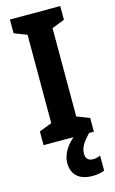

<svg xmlns="http://www.w3.org/2000/svg" viewBox="-141 -768 631 1054"><g transform="rotate(-15 174.5 -240.5)"><path d="M317 0H31V-78L103 -106V-608L31 -636V-714H317V-636L245 -608V-106L317 -78ZM233 103Q233 145 275 145Q288 145 298 142Q308 139 316 136V221Q304 226 287 229.5Q270 233 248 233Q191 233 161 205.5Q131 178 131 129Q131 93 153 55.5Q175 18 223 -17L290 0Q258 33 245.5 56Q233 79 233 103Z"/></g></svg>

Font: Noto Sans Khmer UI Condensed
Style: Bold
Weight: 700
Width: 3
Designer: Danh Hong and the Monotype Design Team
Foundry: Monotype Imaging Inc.
Version: Version 2.002; ttfautohint (v1.8.4.7-5d5b)